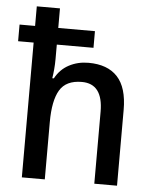

<svg xmlns="http://www.w3.org/2000/svg" viewBox="-54 -805 678 850"><g transform="rotate(5 285.5 -380.0)"><path d="M178 -760V-673H341V-599H178V-535Q178 -512 176 -489.5Q174 -467 171 -449H178Q200 -490 239 -510.5Q278 -531 325 -531Q410 -531 454 -483.5Q498 -436 498 -337V0H397V-320Q397 -444 303 -444Q233 -444 205 -397Q177 -350 177 -255V0H75V-599H6V-673H75V-760Z"/></g></svg>

Font: Noto Sans Thai SemCond Med
Style: Regular
Weight: 500
Width: 4
Designer: Monotype Design Team
Foundry: Monotype Imaging Inc.
Version: Version 2.002; ttfautohint (v1.8.4.7-5d5b)